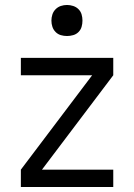

<svg xmlns="http://www.w3.org/2000/svg" viewBox="-20 -753 540 773"><path d="M64 0V-70L351 -450H64V-520H436V-450L149 -70H436V0ZM250 -608Q237 -608 225 -611.5Q213 -615 204 -624Q195 -633 191 -645Q187 -657 187 -670Q187 -683 191 -695Q195 -707 204 -716Q213 -725 225 -729Q237 -733 250 -733Q262 -733 274.5 -729Q287 -725 296 -716Q305 -707 308.5 -695Q312 -683 312 -670Q312 -657 308.5 -645Q305 -633 296 -624Q287 -615 274.5 -611.5Q262 -608 250 -608Z"/></svg>

Font: Huly
Style: Regular
Weight: 400
Designer: Belleve Invis
Foundry: Belleve Invis
Version: Version 33.2.5; ttfautohint (v1.8.4)